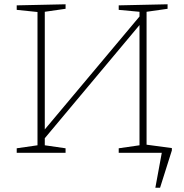

<svg xmlns="http://www.w3.org/2000/svg" viewBox="-20 -713 860 896"><path d="M58 0V-21L155 -35V-657L58 -667V-688L286 -693V-672L189 -658V-109L631 -636V-658L534 -667V-688L762 -693V-672L664 -658V-35L762 -21V0H534V-21L631 -35V-596L189 -68V-35L286 -21V0ZM655 -39 782 -22V-11L727 163H705L735 0H655Z"/></svg>

Font: Bitter ExtraLight
Style: Regular
Weight: 200
Designer: Sol Matas, and Bitter project Authors
Foundry: Sol Matas
Version: Version 2.001